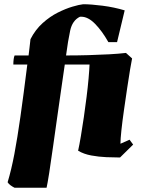

<svg xmlns="http://www.w3.org/2000/svg" viewBox="-20 -732 676 907"><path d="M49 155Q39 150 30 143.5Q21 137 16 129Q34 69 48 -5Q62 -79 76.5 -181Q91 -283 109 -427H43Q43 -440 44.5 -452Q46 -464 49 -470Q59 -470 76 -470Q93 -470 115 -470Q117 -488 119.5 -507.5Q122 -527 124 -547Q147 -592 181.5 -623Q216 -654 253 -672.5Q290 -691 322 -700.5Q354 -710 373 -712Q410 -712 464.5 -705Q519 -698 569 -683L533 -533H492Q462 -586 429 -619.5Q396 -653 364 -653H358Q322 -636 311.5 -587.5Q301 -539 292 -470Q345 -470 397.5 -471.5Q450 -473 496 -475.5Q542 -478 575 -482L604 -456Q601 -442 594.5 -403.5Q588 -365 580.5 -314Q573 -263 565.5 -211Q558 -159 553.5 -116.5Q549 -74 549 -53L592 -72L609 -49L547 12Q519 12 483 10.5Q447 9 411.5 2.5Q376 -4 349 -20Q355 -47 362 -88.5Q369 -130 376 -178Q383 -226 389 -274Q395 -322 398.5 -362Q402 -402 403 -427H286Q277 -366 267.5 -299Q258 -232 248.5 -166Q239 -100 231 -42Q221 31 212.5 84.5Q204 138 200 155Z"/></svg>

Font: Labrada Black
Style: Italic
Weight: 900
Italic angle: -7°
Designer: Mercedes Jáuregui
Foundry: Omnibus-Type Team
Version: Version 1.000; ttfautohint (v1.8.4.7-5d5b)